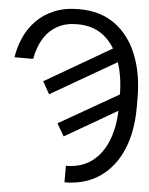

<svg xmlns="http://www.w3.org/2000/svg" viewBox="-70 -788 814 1051"><g transform="rotate(5 337.0 -262.5)"><path d="M94.7 -445.3H-7.8Q0.5 -501 23.4 -553.2Q46.4 -605.5 86.4 -647.2Q126.5 -689 184.8 -713.6Q243.2 -738.3 321.3 -738.3Q440.4 -738.3 520.8 -679.2Q601.1 -620.1 641.8 -516.8Q682.6 -413.6 682.6 -280.3V-228.5Q682.6 -95.2 639.9 4.2Q597.2 103.5 516.8 158.2Q436.5 212.9 324.2 212.9V122.1Q409.7 122.1 467.5 78.4Q525.4 34.7 555.2 -44.2Q585 -123 585 -228.5V-281.2Q585 -393.1 554.7 -477.3Q524.4 -561.5 465.6 -608.6Q406.7 -655.8 319.3 -655.3Q258.3 -655.8 212.2 -631.1Q166 -606.4 136.5 -559.6Q106.9 -512.7 94.7 -445.3ZM160.2 -328.1 542 -549.8 582 -481.4 198.2 -259.8ZM257.8 -105.5 641.6 -325.2 670.9 -252.9 297.9 -37.1Z"/></g></svg>

Font: Inter Tight
Style: Regular
Weight: 400
Designer: Rasmus Andersson
Foundry: rsms
Version: Version 3.002